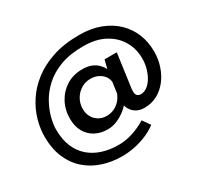

<svg xmlns="http://www.w3.org/2000/svg" viewBox="-177 -877 1377 1322"><g transform="rotate(-30 512.0 -216.0)"><path d="M439 220Q357 220 285 196.5Q213 173 158 125Q103 77 72 4.5Q41 -68 41 -164Q41 -227 60 -294.5Q79 -362 120.5 -425.5Q162 -489 227.5 -540Q293 -591 384.5 -621.5Q476 -652 596 -652Q690 -652 762.5 -624.5Q835 -597 885.5 -548.5Q936 -500 962 -435.5Q988 -371 988 -296Q988 -235 969.5 -180Q951 -125 918 -83Q885 -41 839.5 -16.5Q794 8 738 8Q697 8 667.5 -11.5Q638 -31 625 -66Q612 -101 620 -147L638 -100Q622 -74 591.5 -49Q561 -24 523 -7Q485 10 445 10Q390 10 346.5 -13Q303 -36 278.5 -80Q254 -124 254 -184Q254 -254 285 -311.5Q316 -369 370.5 -403Q425 -437 496 -437Q540 -437 569 -425Q598 -413 617 -394Q636 -375 648 -352L665 -419H762L725 -150Q723 -132 725 -117Q727 -102 737 -94Q747 -86 764 -86Q787 -86 810 -101.5Q833 -117 851.5 -146Q870 -175 881.5 -213Q893 -251 893 -296Q893 -372 857 -434Q821 -496 752 -533.5Q683 -571 582 -571Q475 -571 398.5 -542Q322 -513 270.5 -465.5Q219 -418 189.5 -363.5Q160 -309 147 -257.5Q134 -206 134 -168Q134 -88 158.5 -30Q183 28 226.5 65.5Q270 103 328.5 121.5Q387 140 455 140Q513 140 569.5 121.5Q626 103 676 72L718 132Q679 162 631 181.5Q583 201 534 210.5Q485 220 439 220ZM484 -74Q516 -74 542.5 -86Q569 -98 589.5 -120Q610 -142 622 -172L634 -259Q630 -287 613.5 -307.5Q597 -328 571 -340Q545 -352 512 -352Q471 -352 437 -330.5Q403 -309 383.5 -274Q364 -239 364 -197Q364 -163 379 -135Q394 -107 421.5 -90.5Q449 -74 484 -74Z"/></g></svg>

Font: Josefin Sans Medium
Style: Italic
Weight: 500
Italic angle: -7°
Designer: Santiago Orozco
Foundry: Typemade
Version: Version 2.000